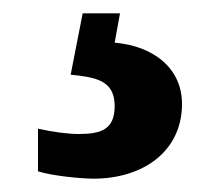

<svg xmlns="http://www.w3.org/2000/svg" viewBox="-20 -29 334 288"><path d="M120 239C196 239 253 197 253 127C253 73 210 40 152 35L160 -9H104L86 83C123 87 152 91 152 130C152 165 132 172 98 172C82 172 59 169 37 164V228C59 235 103 239 120 239Z"/></svg>

Font: Noto Serif Myanmar Condensed Black
Style: Regular
Weight: 900
Width: 3
Designer: Ben Mitchell and the Monotype Design Team
Foundry: Monotype Imaging Inc.
Version: Version 2.106